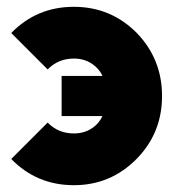

<svg xmlns="http://www.w3.org/2000/svg" viewBox="-20 -532 520 564"><path d="M197 -512Q305 -512 381 -436Q456 -359 456 -250Q456 -141 381 -65Q305 12 197 12Q88 12 13 -65L120 -172Q151 -140 197 -140Q230 -140 254 -158Q271 -170 281 -191H161V-309H281Q276 -320 268 -329Q260 -338 251 -344Q228 -360 197 -360Q151 -360 120 -328L13 -435Q88 -512 197 -512Z"/></svg>

Font: Unageo
Style: ExtraBold
Weight: 800
Designer: Richard Sepsi
Foundry: Richard Sepsi
Version: Version 2.000